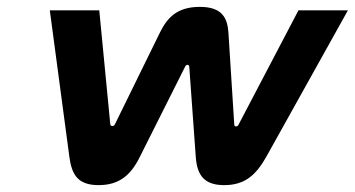

<svg xmlns="http://www.w3.org/2000/svg" viewBox="-20 -530 1033 559"><path d="M387 -73 519 -336C522 -343 530 -343 531 -336L550 -73C554 -15 579 9 633 9C696 9 727 -24 755 -73L993 -500H849L675 -168C673 -163 670 -162 667 -162C664 -162 662 -164 662 -168L645 -436C642 -475 629 -510 562 -510C495 -510 467 -478 446 -436L315 -169C313 -164 309 -163 307 -163C304 -163 301 -165 301 -169L269 -500H125L182 -73C189 -22 206 9 267 9C325 9 360 -18 387 -73Z"/></svg>

Font: LT Wave Bold
Style: Italic
Weight: 700
Designer: Daniel Lyons
Version: Version 2.5 (Glyphs App)